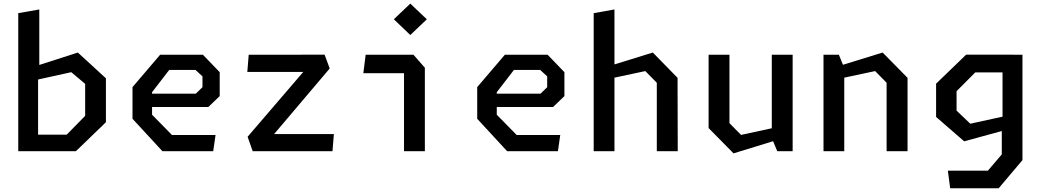

<svg xmlns="http://www.w3.org/2000/svg" viewBox="-20 -816 5620 1036"><path d="M78.5 0H389.5L551.5 -156.5V-393.5L400 -532.5L192 -465.5V-765L78.5 -745ZM185.5 -89.5V-387L364.5 -426.5L439.5 -363.5V-191L340 -89.5Z M856.5 0H1130.5L1143 -87.5H908L800.5 -197V-238.5H1104L1165.5 -297.5V-426.5L1075 -520.5H844L695 -346V-175ZM800.5 -310.5V-318.5L893 -438.5H1035L1072.5 -404V-345.5L1036.5 -310.5Z M1343.5 0H1774L1781.5 -92.5H1459L1759 -446.5L1731.5 -521L1322 -520.5L1314.5 -428H1616.5L1316 -78Z M2160 0H2272.5V-450.5L2211 -520.5H1953L1940.5 -421H2160ZM2105 -712 2194 -627 2283 -712 2194 -796.5Z M2716.5 0H2990.5L3003 -87.5H2768L2660.5 -197V-238.5H2964L3025.5 -297.5V-426.5L2935 -520.5H2704L2555 -346V-175ZM2660.5 -310.5V-318.5L2753 -438.5H2895L2932.5 -404V-345.5L2896.5 -310.5Z M3524 0H3637L3636 -396L3502.5 -532.5L3295.5 -468.5V-765L3183.5 -745V0H3295.5V-397L3462 -432.5L3524 -369.5Z M3916 -520.5H3803.5V-125L3938 11.5L4151.5 -54L4174 0H4257V-520.5H4144.5V-124L3978.5 -88L3916 -151.5Z M4764 0H4877V-396L4742.5 -532.5L4528.5 -466.5L4506.5 -520.5H4423.5V0H4535.5V-397L4702 -432.5L4764 -369.5Z M5107 200H5368.5L5497 48V-520.5H5445.5V-521H5193L5031 -364.5V-185L5182.5 -53.5L5385.5 -109V17L5310.5 105H5094.5ZM5141.5 -219V-324L5242.5 -425.5H5389.5V-186.5L5215.5 -148.5Z"/></svg>

Font: Monaspace Krypton Medium
Style: Regular
Weight: 500
Designer: Riley Cran & the Lettermatic Team
Foundry: Lettermatic
Version: Version 1.101 (Monaspace Krypton)